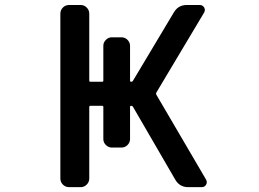

<svg xmlns="http://www.w3.org/2000/svg" viewBox="-20 -774 1040 772"><path d="M222.7 -718.8Q222.7 -733.4 232.9 -743.7Q243.2 -753.9 257.8 -753.9H304.7Q318.4 -753.9 328.6 -743.7Q338.9 -733.4 338.9 -718.8V-449.2Q338.9 -445.3 343.8 -445.3H390.6Q395.5 -445.3 395.5 -449.2V-589.8Q395.5 -603.5 405.8 -613.8Q416 -624 429.7 -624H468.8Q482.4 -624 492.7 -613.8Q502.9 -603.5 502.9 -589.8V-449.2Q502.9 -445.3 507.8 -445.3Q512.7 -445.3 514.6 -449.2L678.7 -723.6Q696.3 -753.9 730.5 -753.9H783.2Q794.9 -753.9 800.8 -744.1Q806.6 -734.4 800.8 -723.6L608.4 -401.4Q606.4 -397.5 608.4 -393.6L808.6 -51.8Q811.5 -46.9 811.5 -41.5Q811.5 -36.1 808.6 -31.2Q802.7 -21.5 791 -21.5H736.3Q702.1 -21.5 684.6 -51.8L514.6 -344.7Q512.7 -348.6 507.8 -348.6Q502.9 -348.6 502.9 -343.8V-214.8Q502.9 -201.2 492.7 -190.9Q482.4 -180.7 468.8 -180.7H429.7Q416 -180.7 405.8 -190.9Q395.5 -201.2 395.5 -214.8V-343.8Q395.5 -348.6 390.6 -348.6H343.8Q338.9 -348.6 338.9 -343.8V-56.6Q338.9 -42 328.6 -31.7Q318.4 -21.5 304.7 -21.5H257.8Q243.2 -21.5 232.9 -31.7Q222.7 -42 222.7 -56.6Z"/></svg>

Font: Gen Jyuu Gothic L Monospace Medium
Style: Regular
Weight: 500
Designer: [Source Han Sans]
Ryoko NISHIZUKA  (kana & ideographs); Paul D. Hunt (Latin, Greek & Cyrillic); Wenlong ZHANG  (bopomofo
Version: Version 1.002.20150607